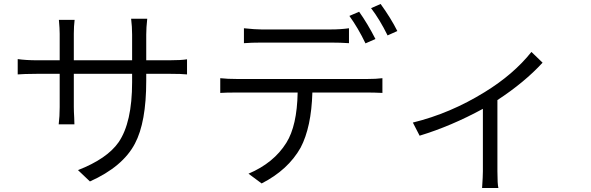

<svg xmlns="http://www.w3.org/2000/svg" viewBox="-20 -869 2970 965"><path d="M69 -572Q111 -566 168 -566H280V-699Q280 -725 276 -769H355Q351 -737 351 -700V-566H644V-695Q644 -735 639 -775H720Q715 -730 715 -695V-566H831Q890 -566 920 -571V-495Q893 -498 832 -498H715V-463Q715 -254 658 -147Q597 -31 432 43L372 -14Q518 -71 576 -154Q644 -253 644 -456V-498H351V-331Q351 -310 353 -277L354 -244H275Q280 -284 280 -331V-498H168Q142 -498 106 -497L69 -495Z M1206 -727Q1262 -721 1294 -721H1643Q1692 -721 1734 -727V-652Q1691 -655 1643 -655H1295Q1244 -655 1206 -652ZM1785 -810Q1827 -751 1867 -673L1817 -651Q1780 -728 1736 -789ZM1893 -849Q1945 -777 1977 -713L1928 -691Q1888 -772 1845 -828ZM1087 -476Q1123 -472 1172 -472H1826Q1870 -472 1902 -476V-402Q1860 -404 1826 -404H1550Q1545 -230 1491 -127Q1428 -15 1295 53L1229 4Q1356 -50 1419 -151Q1473 -237 1476 -404H1172Q1114 -404 1087 -402Z M2055 -253Q2243 -299 2416 -406Q2561 -495 2651 -608L2707 -554Q2616 -455 2480 -366V-8Q2480 57 2485 76H2403Q2407 16 2407 -8V-322Q2247 -235 2089 -187Z"/></svg>

Font: Source Han Sans CN Normal
Style: Regular
Weight: 350
Designer: Ryoko NISHIZUKA 西塚涼子 (kana, bopomofo & ideographs); Paul D. Hunt (Latin, Greek & Cyrillic); Sandoll Communications 산돌커뮤니
Foundry: Adobe
Version: Version 2.004;hotconv 1.0.118;makeotfexe 2.5.65603